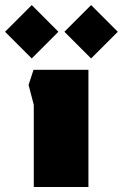

<svg xmlns="http://www.w3.org/2000/svg" viewBox="-75 -753 494 773"><path d="M61 0V-331L40 -411L60 -472H281V0ZM52.8 -517.7 -54.7 -625.1 52.8 -732.6 160.2 -625.1ZM291.8 -517.7 184.3 -625.1 291.8 -732.6 399.2 -625.1Z"/></svg>

Font: Rowdies
Style: Bold
Weight: 700
Designer: Jaikishan Patel
Version: Version 1.000; ttfautohint (v1.8.3)